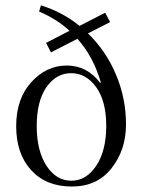

<svg xmlns="http://www.w3.org/2000/svg" viewBox="-20 -680 525 712"><path d="M244.6 -9.8Q299.8 -9.8 336.9 -65.4Q374 -121.1 374 -212.9Q374 -304.7 336.9 -356.4Q299.8 -408.2 244.1 -408.7Q188.5 -408.7 152.3 -356.9Q116.2 -304.7 116.2 -212.9Q116.2 -121.1 152.3 -65.4Q188.5 -9.8 244.6 -9.8ZM351.1 -373 354 -374Q326.2 -470.2 267.1 -536.1L168.9 -485.8L150.9 -521L237.8 -565.9Q189.9 -609.9 125 -637.2L131.8 -660.2Q211.9 -635.3 274.9 -584L370.1 -632.8L388.2 -598.1L306.2 -556.2Q374 -490.2 410.6 -402.3Q447.3 -314.5 447.3 -218.8Q447.3 -124 393.6 -56.2Q340.8 11.7 246.1 11.7Q151.4 11.7 95.7 -48.8Q40 -109.9 40 -211.9Q40 -314 96.2 -375.5Q152.3 -437 227.5 -437Q302.7 -437 351.1 -373Z"/></svg>

Font: Arapey-Regular
Style: Regular
Weight: 400
Designer: Eduardo Rodriguez Tunni
Foundry: Eduardo Rodriguez Tunni
Version: Version 1.002